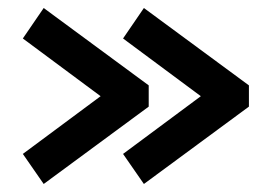

<svg xmlns="http://www.w3.org/2000/svg" viewBox="-20 -525 679 479"><path d="M89 -66 351 -259V-312L89 -505L37 -429L231 -285L37 -141ZM339 -66 601 -259V-312L339 -505L287 -429L481 -285L287 -141Z"/></svg>

Font: Kanit Medium
Style: Regular
Weight: 500
Designer: Katatrad Team
Foundry: CadsonDemak
Version: Version 1.000;PS 001.000;hotconv 1.0.88;makeotf.lib2.5.64775